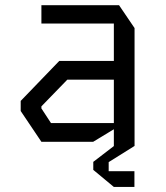

<svg xmlns="http://www.w3.org/2000/svg" viewBox="-20 -548 640 742"><path d="M140 -528V-457H420V-312.5H209L60 -158V-119L140 0H340L420 -48.5V0H500V-439.5L440 -528ZM140 -129V-137L240 -240H420V-72.5H177ZM499.5 113.5H400V78.5L500 16V0H420V16.5L340.5 77.5V108.5L420 174.5H499.5Z"/></svg>

Font: Kode Mono
Style: Regular
Weight: 400
Monospace: yes
Designer: Isa Ozler
Foundry: Kadena LLC
Version: Version 1.000;gftools[0.9.28]